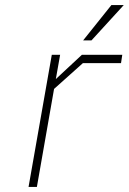

<svg xmlns="http://www.w3.org/2000/svg" viewBox="-20 -740 510 760"><path d="M309 -580 421 -720H470L342 -580ZM93 0 185 -523H218L201 -427L304 -523H464L459 -490H308L194 -388L126 0Z"/></svg>

Font: Tomorrow ExtraLight
Style: Italic
Weight: 275
Italic angle: -10°
Designer: Tony de Marco, Monica Rizzolli
Foundry: Just in Type
Version: Version 2.002